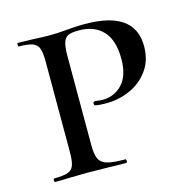

<svg xmlns="http://www.w3.org/2000/svg" viewBox="-78 -548 620 624"><g transform="rotate(-15 232.5 -235.5)"><path d="M273 -12Q276 -12 276 -6Q276 0 273 0Q237 0 216 -1L142 -2L80 -1Q63 0 33 0Q31 0 31 -6Q31 -12 33 -12Q64 -12 79 -17Q94 -22 99.5 -36.5Q105 -51 105 -81V-387Q105 -417 99.5 -431Q94 -445 79 -450.5Q64 -456 33 -456Q31 -456 31 -462Q31 -468 33 -468L79 -467Q119 -465 141 -465Q167 -465 198 -468Q209 -469 224.5 -470Q240 -471 259 -471Q427 -471 427 -352Q427 -304 402.5 -270.5Q378 -237 340 -220.5Q302 -204 261 -204Q238 -204 223 -207Q220 -209 220 -213Q220 -220 225 -220Q232 -220 238.5 -219Q245 -218 252 -218Q292 -218 318.5 -246.5Q345 -275 345 -331Q345 -394 316 -425Q287 -456 235 -456Q212 -456 200.5 -451.5Q189 -447 183.5 -432Q178 -417 178 -385V-85Q178 -54 185 -39Q192 -24 211.5 -18Q231 -12 273 -12Z"/></g></svg>

Font: Cormorant SC Medium
Style: Regular
Weight: 500
Designer: Christian Thalmann (Catharsis Fonts)
Foundry: Catharsis Fonts
Version: Version 4.000